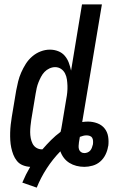

<svg xmlns="http://www.w3.org/2000/svg" viewBox="-20 -755 540 878"><path d="M148 103 82 80Q90 61 99 43Q108 25 118 8Q100 7 84 0.5Q68 -6 57.5 -19Q47 -32 41 -47.5Q35 -63 31.5 -79.5Q28 -96 27 -113.5Q26 -131 26.5 -149Q27 -167 29 -185Q31 -203 34 -221L54 -341Q58 -362 63 -382.5Q68 -403 77 -423.5Q86 -444 98 -463Q110 -482 127.5 -497Q145 -512 166 -520Q187 -528 208 -528Q228 -528 246 -521Q264 -514 276 -500Q288 -486 294.5 -468.5Q301 -451 305 -432L355 -735H446L356 -197Q363 -198 369.5 -198.5Q376 -199 382 -199Q404 -199 424.5 -191.5Q445 -184 458 -168Q471 -152 474.5 -130.5Q478 -109 475 -86Q474 -86 474 -85Q474 -84 474 -84Q471 -65 462 -47Q453 -29 438 -16Q423 -3 403.5 2.5Q384 8 366 8Q347 8 329.5 3.5Q312 -1 297.5 -10Q283 -19 272.5 -32.5Q262 -46 256 -63Q221 -27 193.5 15.5Q166 58 148 103ZM172 -72Q173 -72 173.5 -72Q174 -72 174 -72Q193 -94 213.5 -114.5Q234 -135 257 -152Q259 -160 260.5 -167.5Q262 -175 263 -182L283 -302Q286 -317 287.5 -332.5Q289 -348 288.5 -362.5Q288 -377 286 -391.5Q284 -406 277.5 -419Q271 -432 259 -440Q247 -448 232 -448Q219 -448 206 -442Q193 -436 183.5 -426Q174 -416 167.5 -403.5Q161 -391 156 -378.5Q151 -366 148 -353Q145 -340 143 -327L123 -207Q121 -193 119.5 -179Q118 -165 118 -151Q118 -137 120.5 -123.5Q123 -110 129 -98Q135 -86 146.5 -79Q158 -72 172 -72ZM366 -55Q373 -55 380.5 -58Q388 -61 393 -67Q398 -73 400.5 -80.5Q403 -88 405 -95Q406 -103 405.5 -111Q405 -119 401.5 -125Q398 -131 390.5 -133.5Q383 -136 376 -136Q368 -136 360.5 -134Q353 -132 345 -129V-128Q344 -122 343 -116Q342 -110 341 -104Q340 -96 339.5 -87.5Q339 -79 341.5 -71.5Q344 -64 350.5 -59.5Q357 -55 366 -55Z"/></svg>

Font: Iosevka SS04 Medium Oblique
Style: Regular
Weight: 500
Italic angle: -9°
Monospace: yes
Designer: Belleve Invis
Foundry: Belleve Invis
Version: Version 19.0.0; ttfautohint (v1.8.4)